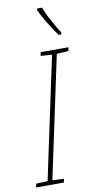

<svg xmlns="http://www.w3.org/2000/svg" viewBox="-103 -992 516 1035"><g transform="rotate(-10 155.0 -474.5)"><path d="M7 0 11 -20 74 -23 216 -690 154 -694 158 -714H310L306 -694L242 -690L100 -23L163 -20L159 0ZM270 -789Q256 -807 237.5 -835.5Q219 -864 203 -892.5Q187 -921 179 -939V-949H207Q216 -923 230.5 -895Q245 -867 259.5 -842Q274 -817 285 -801V-789Z"/></g></svg>

Font: Noto Sans Disp Thin
Style: Italic
Weight: 100
Italic angle: -12°
Designer: Monotype Design Team
Foundry: Monotype Imaging Inc.
Version: Version 2.000;GOOG;noto-source:20170915:90ef993387c0